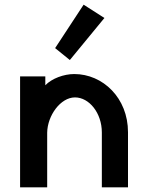

<svg xmlns="http://www.w3.org/2000/svg" viewBox="-20 -802 625 822"><path d="M338 -782 216 -596 279 -545 427 -725ZM66 0H182V-234C183 -307 239 -385 301 -385C362 -385 416 -318 416 -235V0H528V-236C528 -383 420 -485 298 -485C253 -485 202 -466 174 -437V-475H66Z"/></svg>

Font: Mint Spirit
Style: Bold
Weight: 700
Designer: HARENDAL Hirwen
Foundry: Arkandis Digital Foundry.
Version: Version 1.004;FFEdit